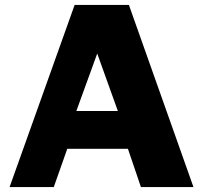

<svg xmlns="http://www.w3.org/2000/svg" viewBox="-20 -762 827 782"><path d="M19 0H199L254 -156H501L554 0H768L505 -742H284ZM291 -310 376 -544 460 -310Z"/></svg>

Font: Bisquit Text
Style: Bold
Weight: 800
Version: Version 1.004;Glyphs 3.2.3 (3260)